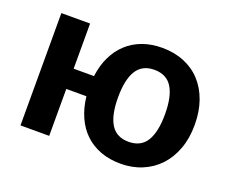

<svg xmlns="http://www.w3.org/2000/svg" viewBox="-88 -632 930 779"><g transform="rotate(20 376.5 -243.0)"><path d="M183.1 -484.9V-290H271Q276.9 -336.9 294.9 -374.5Q313 -412.1 341.6 -438.5Q370.1 -464.8 408.4 -478.8Q446.8 -492.7 493.2 -492.7Q544.9 -492.7 587.4 -475.3Q629.9 -458 659.9 -425.5Q689.9 -393.1 706.3 -346.9Q722.7 -300.8 722.7 -243.7Q722.7 -185.5 705.6 -139.2Q688.5 -92.8 658 -60.3Q627.4 -27.8 585.2 -10.3Q543 7.3 493.2 7.3Q445.3 7.3 406.5 -7.1Q367.7 -21.5 339.1 -48.6Q310.5 -75.7 293 -114.7Q275.4 -153.8 270 -202.6H183.1V0H59.1V-484.9ZM493.2 -87.4Q545.9 -87.4 570.3 -126.7Q594.7 -166 594.7 -242.7Q594.7 -319.3 570.3 -358.6Q545.9 -397.9 493.2 -397.9Q440.9 -397.9 416.5 -358.6Q392.1 -319.3 392.1 -242.7Q392.1 -166 416.5 -126.7Q440.9 -87.4 493.2 -87.4Z"/></g></svg>

Font: Carlito
Style: Bold
Weight: 700
Designer: Lukasz Dziedzic
Foundry: tyPoland Lukasz Dziedzic
Version: Version 1.104